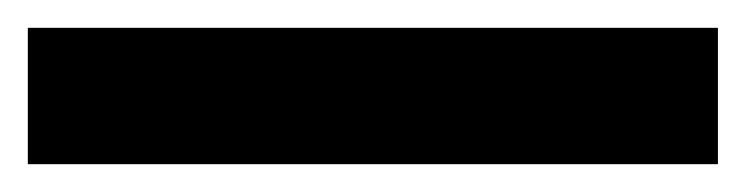

<svg xmlns="http://www.w3.org/2000/svg" viewBox="-23 -878 536 138"><path d="M493 -760H-3V-858H493Z"/></svg>

Font: Noto Sans Gurmukhi UI SemiCondensed
Style: Bold
Weight: 700
Width: 4
Designer: Jelle Bosma - Monotype Design Team
Foundry: Monotype Imaging Inc.
Version: Version 2.004; ttfautohint (v1.8.4.7-5d5b)